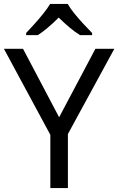

<svg xmlns="http://www.w3.org/2000/svg" viewBox="-20 -1015 606 984"><path d="M283 -414 469 -765H566L328 -328V-51H238V-324L0 -765H98ZM327 -995Q339 -973 361.5 -945.5Q384 -918 408.5 -891.5Q433 -865 452 -846V-835H390Q364 -851 336 -874.5Q308 -898 281 -925Q254 -898 227 -875Q200 -852 174 -835H114V-846Q133 -866 156.5 -892Q180 -918 202 -945.5Q224 -973 237 -995Z"/></svg>

Font: Noto Sans Tamil UI
Style: Regular
Weight: 400
Designer: Jelle Bosma - Monotype Design Team
Foundry: Monotype Imaging Inc.
Version: Version 2.004; ttfautohint (v1.8.4.7-5d5b)